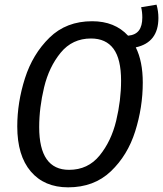

<svg xmlns="http://www.w3.org/2000/svg" viewBox="-20 -791 699 823"><path d="M562 -588Q592 -528 592 -437Q592 -331 559.5 -228Q527 -125 455 -56.5Q383 12 272 12Q170 12 112 -56Q54 -124 54 -249Q54 -352 87 -455.5Q120 -559 192 -629.5Q264 -700 375 -700Q472 -700 529 -638Q561 -641 575.5 -660.5Q590 -680 590 -716Q590 -740 585 -760L651 -771Q659 -743 659 -714Q659 -609 562 -588ZM499 -445Q499 -538 466.5 -582Q434 -626 370 -626Q290 -626 240 -565Q190 -504 169 -416.5Q148 -329 148 -246Q148 -63 276 -63Q357 -63 407 -124.5Q457 -186 478 -273.5Q499 -361 499 -445Z"/></svg>

Font: Fira Sans Condensed
Style: Italic
Weight: 400
Width: 3
Italic angle: -8°
Designer: bBox Type GmbH & Carrois Corporate GbR & Edenspiekermann AG
Foundry: bBox Type GmbH & Carrois Corporate GbR & Edenspiekermann AG
Version: Version 4.301